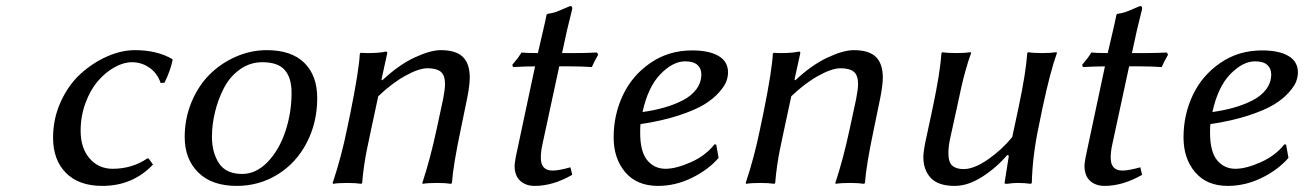

<svg xmlns="http://www.w3.org/2000/svg" viewBox="-20 -606 4319 636"><path d="M417 -399.9Q389.2 -399.9 359.1 -383.1Q329.1 -366.2 304.2 -337.4Q279.3 -308.6 263.2 -264.9Q247.1 -221.2 247.1 -172.9Q247.1 -115.2 276.9 -81.1Q306.6 -46.9 353 -46.9Q417.5 -46.9 467.8 -81.1H472.2L486.8 -61Q419.9 9.8 318.8 9.8Q241.2 9.8 198.5 -33.2Q155.8 -76.2 155.8 -149.9Q155.8 -213.4 181.4 -269.3Q207 -325.2 247.1 -361.6Q287.1 -397.9 334.5 -418.9Q381.8 -439.9 426.8 -439.9Q500.5 -439.9 550.8 -410.2L551.8 -407.2Q544.4 -371.1 524.9 -332L512.2 -331.1Q500.5 -364.3 474.6 -382.1Q448.7 -399.9 417 -399.9Z M863.8 -439.9Q945.3 -439.9 988 -397.9Q1030.8 -356 1030.8 -280.8Q1030.8 -199.7 995.8 -132.8Q960.9 -65.9 899.7 -28.1Q838.4 9.8 764.2 9.8Q681.6 9.8 636.7 -34.7Q591.8 -79.1 591.8 -151.9Q591.8 -213.9 614.7 -268.6Q637.7 -323.2 675.5 -360.4Q713.4 -397.5 762.5 -418.7Q811.5 -439.9 863.8 -439.9ZM849.1 -399.9Q807.6 -399.9 774.2 -375.7Q740.7 -351.6 721.4 -313.7Q702.1 -275.9 692.1 -234.4Q682.1 -192.9 682.1 -153.8Q682.1 -100.1 705.6 -64.9Q729 -29.8 782.2 -29.8Q828.1 -29.8 866.2 -69.1Q904.3 -108.4 925 -169.9Q945.8 -231.4 945.8 -298.8Q945.8 -348.1 923.3 -374Q900.9 -399.9 849.1 -399.9Z M1396 -379.9Q1367.7 -379.9 1323 -355.2Q1278.3 -330.6 1232.9 -287.1L1210 -180.2Q1199.2 -129.4 1195.1 -109.4Q1190.9 -89.4 1186.3 -58.1Q1181.6 -26.9 1179.7 0L1176.8 2.9Q1158.7 0 1130.9 0Q1101.1 0 1083 2.9L1082 0Q1111.3 -87.9 1129.9 -180.2L1141.1 -233.9Q1169.4 -374.5 1171.9 -428.2L1174.8 -431.2Q1181.6 -430.2 1199.7 -430.2Q1236.3 -430.2 1257.8 -435.1Q1262.7 -435.1 1262.7 -431.2Q1262.7 -426.8 1261.7 -424.8L1243.7 -342.8L1246.1 -339.8Q1300.8 -391.1 1353.3 -415.5Q1405.8 -439.9 1439.9 -439.9Q1490.2 -439.9 1513.2 -417.5Q1536.1 -395 1536.1 -349.1Q1536.1 -324.7 1527.8 -282.2L1506.8 -180.2Q1481 -58.1 1477.1 0L1474.1 2.9Q1455.6 0 1427.7 0Q1397.9 0 1379.9 2.9L1378.9 0Q1404.8 -77.6 1426.8 -180.2L1447.8 -277.8Q1454.1 -310.5 1454.1 -327.1Q1454.1 -356.9 1439.9 -368.4Q1425.8 -379.9 1396 -379.9Z M1761.7 -430.2Q1767.6 -456.1 1777.1 -496.3Q1786.6 -536.6 1790.5 -557.1L1793.5 -560.1Q1808.6 -562 1820.6 -566.2Q1832.5 -570.3 1846.4 -576.7Q1860.4 -583 1868.7 -585.9Q1875.5 -585.9 1875.5 -579.1V-576.2Q1858.4 -510.3 1841.8 -430.2H1887.7Q1921.4 -430.2 1957.5 -432.1L1961.4 -424.8Q1948.2 -401.9 1940.4 -383.8Q1907.2 -386.2 1869.6 -386.2H1832.5L1776.4 -126Q1771.5 -104.5 1771.5 -83Q1771.5 -41 1810.5 -41Q1830.6 -41 1869.6 -51.8L1875.5 -26.9Q1811.5 9.8 1751.5 9.8Q1721.2 9.8 1702.9 -7.3Q1684.6 -24.4 1684.6 -57.1Q1684.6 -63.5 1688.5 -85.9L1752.4 -386.2Q1722.7 -386.2 1679.7 -383.8L1676.8 -391.1Q1696.3 -413.6 1707.5 -432.1Q1719.7 -430.2 1761.7 -430.2Z M2101.6 -194.8Q2100.6 -188 2100.6 -166Q2100.6 -103.5 2124 -75.2Q2147.5 -46.9 2184.6 -46.9Q2219.7 -46.9 2268.8 -68.8Q2317.9 -90.8 2346.7 -127.9L2352.5 -127L2360.4 -83Q2326.2 -43.5 2271.7 -16.8Q2217.3 9.8 2159.7 9.8Q2089.8 9.8 2051.3 -35.4Q2012.7 -80.6 2012.7 -150.9Q2012.7 -226.1 2043.5 -291Q2074.2 -356 2134.5 -397.5Q2194.8 -439 2272.5 -439Q2329.6 -439 2360.6 -420.4Q2391.6 -401.9 2391.6 -366.2Q2391.6 -352.1 2386.2 -336.9Q2380.9 -321.8 2362.1 -300.3Q2343.3 -278.8 2313.2 -260.3Q2283.2 -241.7 2228.3 -223.6Q2173.3 -205.6 2101.6 -194.8ZM2303.2 -359.9Q2303.2 -379.4 2290 -391.1Q2276.9 -402.8 2249.5 -402.8Q2209 -402.8 2167.7 -360.4Q2126.5 -317.9 2108.4 -234.9Q2146.5 -240.2 2179.4 -249.5Q2212.4 -258.8 2241.2 -273.4Q2270 -288.1 2286.6 -310.3Q2303.2 -332.5 2303.2 -359.9Z M2764.2 -379.9Q2735.8 -379.9 2691.2 -355.2Q2646.5 -330.6 2601.1 -287.1L2578.1 -180.2Q2567.4 -129.4 2563.2 -109.4Q2559.1 -89.4 2554.4 -58.1Q2549.8 -26.9 2547.9 0L2544.9 2.9Q2526.9 0 2499 0Q2469.2 0 2451.2 2.9L2450.2 0Q2479.5 -87.9 2498 -180.2L2509.3 -233.9Q2537.6 -374.5 2540 -428.2L2543 -431.2Q2549.8 -430.2 2567.9 -430.2Q2604.5 -430.2 2626 -435.1Q2630.9 -435.1 2630.9 -431.2Q2630.9 -426.8 2629.9 -424.8L2611.8 -342.8L2614.3 -339.8Q2668.9 -391.1 2721.4 -415.5Q2773.9 -439.9 2808.1 -439.9Q2858.4 -439.9 2881.3 -417.5Q2904.3 -395 2904.3 -349.1Q2904.3 -324.7 2896 -282.2L2875 -180.2Q2849.1 -58.1 2845.2 0L2842.3 2.9Q2823.7 0 2795.9 0Q2766.1 0 2748 2.9L2747.1 0Q2772.9 -77.6 2794.9 -180.2L2815.9 -277.8Q2822.3 -310.5 2822.3 -327.1Q2822.3 -356.9 2808.1 -368.4Q2793.9 -379.9 2764.2 -379.9Z M3317.9 -92.8 3315.9 -91.8Q3279.3 -49.3 3232.7 -19.8Q3186 9.8 3142.6 9.8Q3087.9 9.8 3063.2 -16.6Q3038.6 -43 3038.6 -85.9Q3038.6 -101.1 3043.9 -128.9L3069.8 -250Q3094.2 -365.2 3098.6 -430.2L3101.6 -433.1Q3118.2 -430.2 3147.9 -430.2Q3175.8 -430.2 3195.8 -433.1L3196.8 -430.2Q3187.5 -405.3 3178.7 -373.5Q3169.9 -341.8 3165.3 -321.3Q3160.6 -300.8 3149.9 -250L3127.9 -149.9Q3121.6 -122.6 3121.6 -99.1Q3121.6 -67.9 3134.8 -56.9Q3147.9 -45.9 3171.9 -45.9Q3206.5 -45.9 3252.7 -77.9Q3298.8 -109.9 3333 -151.9L3354 -250Q3378.4 -365.2 3382.8 -430.2L3385.7 -433.1Q3402.3 -430.2 3431.6 -430.2Q3460 -430.2 3480 -433.1L3481 -430.2Q3459 -369.1 3433.6 -250L3421.9 -192.9Q3399.9 -90.8 3397.9 0L3394.5 2.9Q3375 0 3350.6 0Q3335.9 0 3315.9 2.9Q3307.6 2.9 3307.6 1V0L3321.8 -89.8Z M3649.4 -430.2Q3655.3 -456.1 3664.8 -496.3Q3674.3 -536.6 3678.2 -557.1L3681.2 -560.1Q3696.3 -562 3708.3 -566.2Q3720.2 -570.3 3734.1 -576.7Q3748 -583 3756.3 -585.9Q3763.2 -585.9 3763.2 -579.1V-576.2Q3746.1 -510.3 3729.5 -430.2H3775.4Q3809.1 -430.2 3845.2 -432.1L3849.1 -424.8Q3835.9 -401.9 3828.1 -383.8Q3794.9 -386.2 3757.3 -386.2H3720.2L3664.1 -126Q3659.2 -104.5 3659.2 -83Q3659.2 -41 3698.2 -41Q3718.3 -41 3757.3 -51.8L3763.2 -26.9Q3699.2 9.8 3639.2 9.8Q3608.9 9.8 3590.6 -7.3Q3572.3 -24.4 3572.3 -57.1Q3572.3 -63.5 3576.2 -85.9L3640.1 -386.2Q3610.4 -386.2 3567.4 -383.8L3564.5 -391.1Q3584 -413.6 3595.2 -432.1Q3607.4 -430.2 3649.4 -430.2Z M3989.3 -194.8Q3988.3 -188 3988.3 -166Q3988.3 -103.5 4011.7 -75.2Q4035.2 -46.9 4072.3 -46.9Q4107.4 -46.9 4156.5 -68.8Q4205.6 -90.8 4234.4 -127.9L4240.2 -127L4248 -83Q4213.9 -43.5 4159.4 -16.8Q4105 9.8 4047.4 9.8Q3977.5 9.8 3939 -35.4Q3900.4 -80.6 3900.4 -150.9Q3900.4 -226.1 3931.2 -291Q3961.9 -356 4022.2 -397.5Q4082.5 -439 4160.2 -439Q4217.3 -439 4248.3 -420.4Q4279.3 -401.9 4279.3 -366.2Q4279.3 -352.1 4273.9 -336.9Q4268.6 -321.8 4249.8 -300.3Q4231 -278.8 4200.9 -260.3Q4170.9 -241.7 4116 -223.6Q4061 -205.6 3989.3 -194.8ZM4190.9 -359.9Q4190.9 -379.4 4177.7 -391.1Q4164.6 -402.8 4137.2 -402.8Q4096.7 -402.8 4055.4 -360.4Q4014.2 -317.9 3996.1 -234.9Q4034.2 -240.2 4067.1 -249.5Q4100.1 -258.8 4128.9 -273.4Q4157.7 -288.1 4174.3 -310.3Q4190.9 -332.5 4190.9 -359.9Z"/></svg>

Font: Linear Smooth
Style: Italic
Weight: 400
Designer: Philipp H. Poll, Flanker
Foundry: Philipp H. Poll, reworked by Flanker
Version: Version 1.061 | FøM Fix